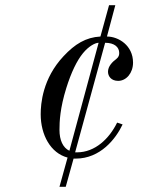

<svg xmlns="http://www.w3.org/2000/svg" viewBox="-20 -596 620 736"><path d="M136 -158C136 -79 174 -9 239 8L208 120H232L262 12H270C365 12 424 -64 450 -119L429 -126C399 -65 345 -12 275 -12H268L383 -432C419 -432 437 -415 437 -393C437 -386 436 -378 426 -370C411 -359 394 -342 394 -321C394 -304 406 -286 433 -286C464 -286 490 -316 490 -356C490 -422 434 -456 390 -456L422 -576H398L365 -456C309 -453 267 -427 224 -381C143 -295 136 -198 136 -158ZM208 -98C208 -130 210 -181 234 -258C253 -319 275 -364 298 -392C320 -419 345 -432 358 -432L246 -18C221 -30 208 -59 208 -98Z"/></svg>

Font: Old Standard
Style: Italic
Weight: 400
Italic angle: -15.2°
Designer: Alexey Kryukov <alexios@thessalonica.org.ru>
Version: Version 2.0